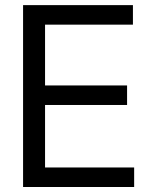

<svg xmlns="http://www.w3.org/2000/svg" viewBox="-20 -748 606 768"><path d="M72.3 0V-727.5H511.7V-649.4H160.2V-406.2H488.3V-328.1H160.2V-78.1H516.6V0Z"/></svg>

Font: Inter Display
Style: Regular
Weight: 400
Designer: Rasmus Andersson
Foundry: rsms
Version: Version 4.000;git-37864ae